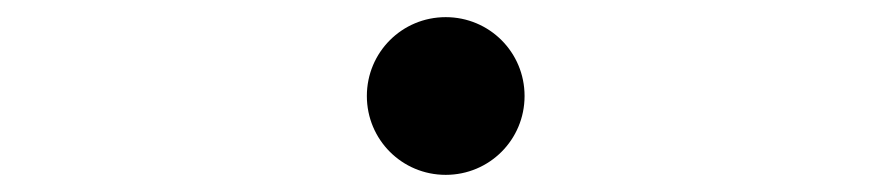

<svg xmlns="http://www.w3.org/2000/svg" viewBox="-20 -492 1040 224"><path d="M592 -380C592 -431 551 -472 500 -472C449 -472 408 -431 408 -380C408 -329 449 -288 500 -288C551 -288 592 -329 592 -380Z"/></svg>

Font: Noto Serif CJK JP
Style: Regular
Weight: 400
Designer: Ryoko NISHIZUKA 西塚涼子 (kana & ideographs); Frank Grießhammer (Latin, Greek & Cyrillic); Wenlong ZHANG 张文龙 (bopomofo); San
Foundry: Adobe Systems Incorporated
Version: Version 1.000;PS 1;hotconv 16.6.53;makeotf.lib2.5.65590